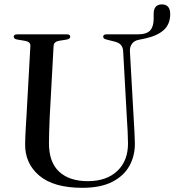

<svg xmlns="http://www.w3.org/2000/svg" viewBox="-20 -860 812 894"><path d="M571.5 -296 553.5 -621Q552.5 -639.5 543.2 -650.5Q534 -661.5 513 -666.5L475.5 -676Q460.5 -679.5 460.5 -689Q460.5 -700 475.5 -700H619.5Q662.5 -700 679 -718Q695.5 -736 695.5 -773.5V-795Q695.5 -839.5 733.5 -839.5Q772.5 -839.5 772.5 -794.5Q772.5 -747.5 742.5 -720.2Q712.5 -693 654.5 -680.5L625 -674.5Q605 -670.5 594.2 -655.8Q583.5 -641 585 -619.5L603 -299.5Q604.5 -273 606 -247.2Q607.5 -221.5 608 -195Q609 -136 583 -88.5Q557 -41 502.5 -13.2Q448 14.5 363.5 14.5Q230 14.5 163 -42.2Q96 -99 97 -188.5Q97 -203.5 98 -227Q99 -250.5 100.5 -274.2Q102 -298 103 -314.5L121.5 -646.5Q122.5 -665.5 95.5 -670L59.5 -676Q44 -679 44 -689Q44 -700 59.5 -700H292Q307 -700 307 -689Q307 -679.5 292 -676L254.5 -670Q230.5 -665.5 229.5 -646L211.5 -316.5Q209.5 -280 209 -249.2Q208.5 -218.5 208 -196.5Q207 -106 254.8 -61.2Q302.5 -16.5 388.5 -16.5Q476.5 -16.5 526.8 -64.5Q577 -112.5 576 -195Q575.5 -226.5 574.2 -251Q573 -275.5 571.5 -296Z"/></svg>

Font: Fraunces 72pt S000
Style: Regular
Weight: 400
Version: Version 1.000; ttfautohint (v1.8.3)